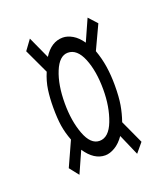

<svg xmlns="http://www.w3.org/2000/svg" viewBox="-79 -581 407 469"><g transform="rotate(-20 125.0 -346.0)"><path d="M50 -169 31 -193 60 -257Q52 -278 49 -297.5Q46 -317 46 -345Q46 -370 49 -391Q52 -412 61 -433L31 -497L50 -523L76 -466Q96 -498 126 -498Q138 -498 151 -490.5Q164 -483 175 -467L200 -523L220 -501L191 -439Q199 -417 202.5 -394Q206 -371 206 -345Q206 -315 202.5 -294.5Q199 -274 192 -254L220 -193L200 -169L176 -224Q165 -208 151.5 -200Q138 -192 126 -192Q97 -192 75 -225ZM125 -230Q149 -230 162.5 -265Q176 -300 176 -345Q176 -393 162.5 -426Q149 -459 125 -459Q103 -459 89.5 -426Q76 -393 76 -345Q76 -299 89 -264.5Q102 -230 125 -230Z"/></g></svg>

Font: Inconsolata UltraCondensed Light
Style: Regular
Weight: 300
Width: 1
Monospace: yes
Designer: Raph Levien, Cyreal, Brenton Simpson
Foundry: Raph Levien, Cyreal, Google
Version: Version 3.001; ttfautohint (v1.8.2.53-6de2)